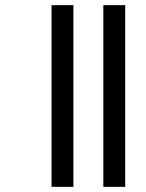

<svg xmlns="http://www.w3.org/2000/svg" viewBox="-20 -694 566 745"><path d="M381 31V-674H465.8V31ZM180 31V-674H264.8V31Z"/></svg>

Font: Akshar Light
Style: Regular
Weight: 300
Designer: Tall Chai
Foundry: Tall Chai
Version: Version 1.100